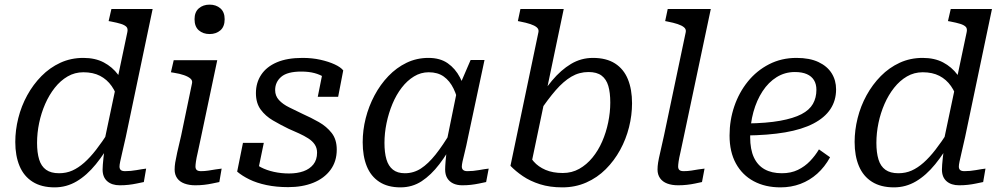

<svg xmlns="http://www.w3.org/2000/svg" viewBox="-20 -797 4324 829"><path d="M216 12Q159 12 121 -12Q83 -36 64.5 -80Q46 -124 46 -184Q46 -235 59 -287Q72 -339 97.5 -385.5Q123 -432 159 -468.5Q195 -505 240.5 -526Q286 -547 340 -547Q391 -547 428 -527.5Q465 -508 490 -474.5Q515 -441 530 -398L493 -357Q482 -397 462 -425.5Q442 -454 412 -469.5Q382 -485 340 -485Q303 -485 272 -467Q241 -449 216.5 -418Q192 -387 175 -348Q158 -309 149 -266Q140 -223 140 -180Q140 -138 149 -108.5Q158 -79 179 -64Q200 -49 235 -49Q266 -49 292 -60.5Q318 -72 343.5 -94.5Q369 -117 395 -150.5Q421 -184 450 -229L468 -199Q433 -136 394 -88Q355 -40 311 -14Q267 12 216 12ZM497 3Q463 3 443 -14.5Q423 -32 423 -65Q423 -73 424 -86.5Q425 -100 427 -118Q429 -136 432 -157L424 -156L530 -659Q533 -674 525.5 -681.5Q518 -689 502 -694Q486 -699 460 -704L449 -706L461 -758H639L523 -205Q514 -165 508 -139.5Q502 -114 499 -99.5Q496 -85 496 -78Q496 -68 501.5 -63Q507 -58 520 -58Q545 -58 569.5 -62.5Q594 -67 611 -69L601 -11Q586 -8 569.5 -4.5Q553 -1 535 1Q517 3 497 3Z M734 -65Q734 -79 736.5 -95Q739 -111 745 -138Q751 -165 762 -211L809 -437Q812 -449 802.5 -457.5Q793 -466 774.5 -472.5Q756 -479 730 -483L718 -485L730 -537H918L848 -205Q840 -165 834 -139.5Q828 -114 826 -99.5Q824 -85 824 -78Q824 -68 829.5 -63Q835 -58 848 -58Q864 -58 880 -60.5Q896 -63 911 -65.5Q926 -68 937 -69L927 -11Q912 -8 895.5 -4.5Q879 -1 861 1Q843 3 823 3Q797 3 776.5 -4.5Q756 -12 745 -27.5Q734 -43 734 -65ZM820 -714Q820 -745 838.5 -761Q857 -777 885 -777Q913 -777 931.5 -761Q950 -745 950 -714Q950 -682 931.5 -666Q913 -650 885 -650Q857 -650 838.5 -666Q820 -682 820 -714Z M1224 11Q1173 11 1130.5 2Q1088 -7 1056.5 -22.5Q1025 -38 1004 -56L1029 -180H1119L1090 -40Q1072 -48 1066 -57.5Q1060 -67 1062 -78.5Q1064 -90 1070 -104Q1083 -87 1107 -74.5Q1131 -62 1162.5 -55Q1194 -48 1228 -48Q1263 -48 1290 -57.5Q1317 -67 1333 -87Q1349 -107 1349 -138Q1349 -158 1339 -173Q1329 -188 1311 -199.5Q1293 -211 1271 -221Q1249 -231 1226 -241Q1191 -258 1158.5 -277Q1126 -296 1105.5 -324Q1085 -352 1085 -395Q1085 -440 1108 -474.5Q1131 -509 1175.5 -528Q1220 -547 1286 -547Q1328 -547 1363.5 -539Q1399 -531 1425 -519Q1451 -507 1462 -493L1440 -379H1352L1374 -489Q1383 -488 1392.5 -481Q1402 -474 1407.5 -462Q1413 -450 1410 -433Q1399 -451 1380.5 -463Q1362 -475 1337.5 -481.5Q1313 -488 1281 -488Q1221 -488 1194.5 -465.5Q1168 -443 1168 -408Q1168 -383 1184.5 -365Q1201 -347 1228.5 -333.5Q1256 -320 1287 -305Q1323 -289 1356.5 -270Q1390 -251 1412 -223Q1434 -195 1434 -151Q1434 -100 1407 -63.5Q1380 -27 1333 -8Q1286 11 1224 11Z M1997 -376 1963 -333Q1955 -380 1938.5 -414Q1922 -448 1896 -466.5Q1870 -485 1831 -485Q1797 -485 1767.5 -467Q1738 -449 1714.5 -418.5Q1691 -388 1674.5 -348.5Q1658 -309 1649 -265.5Q1640 -222 1640 -180Q1640 -138 1648.5 -109Q1657 -80 1676.5 -64.5Q1696 -49 1728 -49Q1766 -49 1797.5 -69.5Q1829 -90 1860.5 -129.5Q1892 -169 1927 -228L1946 -198Q1913 -135 1877 -88Q1841 -41 1800.5 -14.5Q1760 12 1709 12Q1654 12 1617.5 -12Q1581 -36 1563.5 -79.5Q1546 -123 1546 -183Q1546 -235 1559 -286.5Q1572 -338 1597 -385Q1622 -432 1657 -468.5Q1692 -505 1735.5 -526Q1779 -547 1830 -547Q1880 -547 1913 -524Q1946 -501 1966 -462.5Q1986 -424 1997 -376ZM2072 -538 2001 -205Q1993 -165 1986.5 -139.5Q1980 -114 1977 -99.5Q1974 -85 1974 -78Q1974 -68 1980 -63Q1986 -58 1998 -58Q2023 -58 2047.5 -62.5Q2072 -67 2090 -69L2079 -11Q2065 -8 2048 -4.5Q2031 -1 2013.5 1Q1996 3 1976 3Q1953 3 1936.5 -5Q1920 -13 1911 -28Q1902 -43 1902 -65Q1902 -77 1904 -102Q1906 -127 1910 -162L1902 -154L1954 -409L1959 -415L2012 -538Z M2410 -50Q2449 -50 2481 -68Q2513 -86 2538 -116.5Q2563 -147 2580 -186Q2597 -225 2606 -268.5Q2615 -312 2615 -354Q2615 -397 2606.5 -426Q2598 -455 2577.5 -470.5Q2557 -486 2521 -486Q2481 -486 2447 -466Q2413 -446 2379.5 -407.5Q2346 -369 2307 -311L2289 -340Q2325 -403 2363.5 -449Q2402 -495 2445.5 -521Q2489 -547 2540 -547Q2598 -547 2635.5 -523Q2673 -499 2691 -455Q2709 -411 2709 -351Q2709 -300 2696 -248Q2683 -196 2657.5 -149.5Q2632 -103 2595.5 -66.5Q2559 -30 2511.5 -9Q2464 12 2408 12Q2354 12 2311.5 -1.5Q2269 -15 2237.5 -36.5Q2206 -58 2184 -81L2305 -659Q2307 -671 2297.5 -679Q2288 -687 2270 -693Q2252 -699 2226 -704L2216 -706L2227 -758H2414L2270 -70Q2263 -78 2259 -87Q2255 -96 2253 -105.5Q2251 -115 2252 -125Q2253 -135 2256 -146Q2265 -122 2284.5 -99.5Q2304 -77 2335.5 -63.5Q2367 -50 2410 -50Z M2941 -659Q2943 -671 2933.5 -679Q2924 -687 2906 -693Q2888 -699 2862 -704L2852 -706L2863 -758H3049L2932 -205Q2924 -165 2918 -139.5Q2912 -114 2910 -99.5Q2908 -85 2908 -78Q2908 -68 2913.5 -63Q2919 -58 2932 -58Q2949 -58 2965 -60.5Q2981 -63 2995.5 -65.5Q3010 -68 3022 -69L3011 -11Q2997 -8 2980.5 -4.5Q2964 -1 2945.5 1Q2927 3 2908 3Q2881 3 2861 -4.5Q2841 -12 2830 -27.5Q2819 -43 2819 -65Q2819 -79 2821.5 -95Q2824 -111 2830.5 -138.5Q2837 -166 2847 -212Z M3350 12Q3284 12 3234.5 -14.5Q3185 -41 3157.5 -91Q3130 -141 3130 -212Q3130 -278 3150.5 -338Q3171 -398 3209 -445Q3247 -492 3300.5 -519.5Q3354 -547 3419 -547Q3476 -547 3514 -529Q3552 -511 3571 -480.5Q3590 -450 3590 -411Q3590 -363 3565.5 -326Q3541 -289 3492 -263.5Q3443 -238 3370 -225.5Q3297 -213 3199 -212L3205 -264Q3290 -265 3348 -275.5Q3406 -286 3440.5 -304Q3475 -322 3490 -348.5Q3505 -375 3505 -409Q3505 -434 3494.5 -451Q3484 -468 3463.5 -477Q3443 -486 3412 -486Q3369 -486 3333.5 -464Q3298 -442 3272.5 -403Q3247 -364 3233 -313.5Q3219 -263 3219 -205Q3219 -152 3235 -117.5Q3251 -83 3281.5 -66Q3312 -49 3356 -49Q3395 -49 3425 -63.5Q3455 -78 3477.5 -101.5Q3500 -125 3516 -152L3564 -118Q3541 -76 3508.5 -47Q3476 -18 3436 -3Q3396 12 3350 12Z M3840 12Q3783 12 3745 -12Q3707 -36 3688.5 -80Q3670 -124 3670 -184Q3670 -235 3683 -287Q3696 -339 3721.5 -385.5Q3747 -432 3783 -468.5Q3819 -505 3864.5 -526Q3910 -547 3964 -547Q4015 -547 4052 -527.5Q4089 -508 4114 -474.5Q4139 -441 4154 -398L4117 -357Q4106 -397 4086 -425.5Q4066 -454 4036 -469.5Q4006 -485 3964 -485Q3927 -485 3896 -467Q3865 -449 3840.5 -418Q3816 -387 3799 -348Q3782 -309 3773 -266Q3764 -223 3764 -180Q3764 -138 3773 -108.5Q3782 -79 3803 -64Q3824 -49 3859 -49Q3890 -49 3916 -60.5Q3942 -72 3967.5 -94.5Q3993 -117 4019 -150.5Q4045 -184 4074 -229L4092 -199Q4057 -136 4018 -88Q3979 -40 3935 -14Q3891 12 3840 12ZM4121 3Q4087 3 4067 -14.5Q4047 -32 4047 -65Q4047 -73 4048 -86.5Q4049 -100 4051 -118Q4053 -136 4056 -157L4048 -156L4154 -659Q4157 -674 4149.5 -681.5Q4142 -689 4126 -694Q4110 -699 4084 -704L4073 -706L4085 -758H4263L4147 -205Q4138 -165 4132 -139.5Q4126 -114 4123 -99.5Q4120 -85 4120 -78Q4120 -68 4125.5 -63Q4131 -58 4144 -58Q4169 -58 4193.5 -62.5Q4218 -67 4235 -69L4225 -11Q4210 -8 4193.5 -4.5Q4177 -1 4159 1Q4141 3 4121 3Z"/></svg>

Font: Roboto Serif
Style: Italic
Weight: 400
Italic angle: -10°
Designer: Greg Gazdowicz
Foundry: Commercial Type
Version: Version 1.008